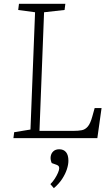

<svg xmlns="http://www.w3.org/2000/svg" viewBox="-20 -721 577 1002"><path d="M54 -31 139 -45 163 -657 75 -669 79 -701H321L317 -669L210 -657L186 -38H363Q389 -38 407 -41.5Q425 -45 438.5 -61Q452 -77 462 -114L474 -157H510L488 0H50ZM261 261 243 240Q256 227 266 211.5Q276 196 282.5 181Q289 166 289 157Q289 150 286 146Q283 142 275 139L250 130Q242 112 244.5 95.5Q247 79 258.5 68.5Q270 58 289 58Q312 58 324.5 73Q337 88 337 118Q337 138 329 162.5Q321 187 304.5 212.5Q288 238 261 261Z"/></svg>

Font: Literata ExtraLight
Style: Italic
Weight: 250
Italic angle: -2°
Designer: Latin by Veronika Burian and Jose Scaglione. Greek by Irene Vlachou. Cyrillic by Vera Evstafieva
Foundry: TypeTogether
Version: Version 3.002